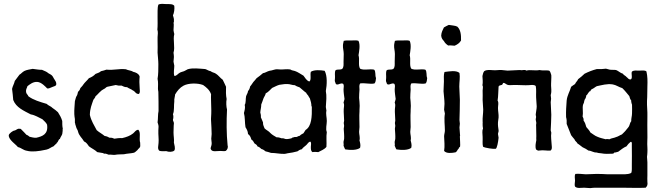

<svg xmlns="http://www.w3.org/2000/svg" viewBox="-20 -785 3411 987"><path d="M55 -114C47 -114 25 -98 25 -89C25 -76 35 -65 45 -55C55 -45 66 -37 72 -29C90 -25 99 -13 118 -10C132 -6 150 -6 163 -7C176 -8 198 -11 219 -16C233 -19 242 -28 253 -32C254 -33 255 -34 256 -33C258 -37 261 -39 264 -41C265 -46 272 -45 272 -51C280 -55 279 -68 288 -71C291 -81 297 -87 300 -96C301 -105 303 -113 302 -123C304 -124 303 -125 302 -128C300 -137 300 -151 300 -163C295 -180 287 -194 278 -208C270 -216 260 -223 250 -230C242 -239 228 -242 220 -251C186 -261 151 -271 126 -290C123 -299 115 -302 114 -312C112 -327 119 -332 121 -342C133 -351 149 -365 171 -364C193 -363 215 -338 221 -332C227 -326 240 -335 252 -339C258 -342 266 -342 269 -349C271 -362 265 -368 261 -375C255 -383 253 -391 247 -397C240 -404 230 -406 223 -413C215 -419 205 -421 196 -426C178 -426 167 -429 148 -431C138 -429 116 -426 105 -420C94 -414 89 -406 80 -401L56 -369C53 -354 45 -343 42 -328C44 -309 47 -291 48 -271C63 -232 102 -216 138 -197C162 -193 178 -181 198 -172C206 -163 217 -156 222 -144C229 -95 198 -84 167 -77C152 -76 143 -80 132 -82C127 -86 123 -90 116 -92C108 -100 100 -110 92 -117C89 -120 87 -124 81 -123C68 -125 65 -116 55 -114Z M694 -302C702 -310 698 -322 698 -332C696 -353 696 -374 698 -392C696 -393 696 -395 696 -397C690 -407 678 -413 664 -416C655 -423 638 -423 627 -429C590 -433 566 -423 527 -427C518 -424 510 -421 499 -419C492 -412 481 -409 471 -405C462 -395 450 -388 437 -383C428 -371 416 -362 408 -350C404 -343 398 -338 393 -332C391 -324 387 -318 381 -313C379 -305 378 -296 373 -290C369 -283 368 -273 365 -265C364 -242 361 -223 362 -198C362 -190 364 -180 365 -173V-154C366 -152 367 -150 367 -146C370 -140 370 -134 373 -127C375 -121 380 -116 381 -109C386 -87 402 -76 412 -58C424 -53 430 -43 437 -33C451 -22 468 -15 480 -3L510 2C511 2 513 5 515 5C517 6 521 4 524 5C529 6 534 9 538 10C551 9 559 12 571 11C587 8 598 9 617 8C633 4 653 4 669 0C676 -3 681 -9 687 -14C690 -21 699 -23 701 -33C700 -41 702 -52 699 -58C696 -80 704 -105 691 -118C677 -117 673 -106 664 -99C649 -87 630 -80 608 -75C593 -76 580 -74 568 -72C561 -75 554 -78 543 -77C536 -81 528 -85 518 -86C505 -97 489 -105 477 -116C464 -141 449 -163 442 -194C442 -226 452 -248 460 -272C464 -278 469 -282 471 -290C481 -298 489 -309 499 -317C503 -322 510 -324 515 -328C522 -330 524 -337 532 -339L575 -348C585 -345 593 -344 605 -345C613 -342 620 -336 633 -337C642 -330 655 -327 663 -320C675 -316 677 -301 694 -302Z M1065 -301C1065 -290 1064 -279 1065 -266C1065 -245 1067 -222 1066 -200C1066 -188 1064 -177 1065 -165C1066 -142 1068 -118 1068 -96C1068 -88 1066 -79 1066 -72C1066 -62 1069 -53 1068 -44C1067 -31 1059 -24 1065 -16C1072 -3 1094 -9 1112 -9C1123 -9 1131 -7 1140 -9C1148 -14 1154 -26 1150 -38C1144 -98 1144 -163 1147 -222C1143 -236 1142 -260 1145 -276C1141 -294 1141 -319 1142 -339C1137 -352 1130 -363 1125 -375C1112 -384 1102 -399 1090 -406C1082 -412 1071 -412 1063 -419C1051 -421 1045 -427 1035 -430C1005 -432 971 -437 945 -429C939 -426 933 -422 926 -419C919 -416 910 -415 904 -411C894 -406 887 -393 876 -395C871 -413 876 -431 876 -447L872 -468C872 -476 874 -484 874 -492C874 -499 873 -506 872 -514C881 -544 868 -580 876 -610C874 -616 873 -623 872 -630C872 -642 875 -661 872 -668C872 -670 874 -671 874 -671V-687C873 -694 871 -699 869 -706C875 -718 878 -739 876 -755C869 -765 852 -764 836 -764C821 -765 804 -767 794 -761C788 -742 791 -719 790 -697C790 -674 791 -653 789 -633C793 -620 791 -607 790 -594V-574C791 -553 790 -534 790 -514C791 -497 794 -474 794 -455C794 -429 794 -402 790 -380C794 -362 792 -344 792 -329C792 -324 793 -319 794 -313C795 -279 795 -248 795 -214C791 -198 793 -174 790 -156C792 -149 795 -142 795 -134C795 -128 794 -122 794 -115C793 -92 797 -69 795 -50C794 -35 789 -21 798 -11C806 -6 822 -8 835 -8C847 -3 867 -3 876 -11C883 -22 876 -40 874 -52C876 -68 872 -86 872 -104C873 -117 872 -136 874 -151C874 -159 869 -162 869 -170C872 -177 872 -191 869 -198C877 -214 873 -245 876 -263V-274C877 -284 880 -291 880 -299C891 -318 905 -335 924 -345C949 -358 995 -359 1024 -348C1041 -336 1057 -323 1065 -301Z M1658 -30C1660 -52 1656 -83 1660 -106C1653 -123 1660 -144 1660 -163C1660 -181 1654 -199 1658 -216L1655 -235C1657 -262 1660 -293 1655 -317C1661 -350 1663 -395 1649 -421C1627 -425 1595 -427 1578 -416C1573 -402 1582 -373 1570 -366C1555 -371 1549 -385 1540 -396C1526 -404 1511 -415 1496 -420L1480 -424L1472 -428C1455 -431 1437 -427 1419 -428C1413 -428 1408 -429 1403 -429C1394 -429 1382 -424 1376 -423L1365 -421C1353 -418 1343 -410 1332 -409C1321 -400 1311 -391 1299 -383C1294 -376 1288 -370 1282 -363C1276 -355 1272 -347 1266 -341C1264 -331 1261 -323 1255 -317C1254 -306 1248 -300 1245 -290C1242 -276 1245 -256 1238 -246C1242 -232 1237 -216 1234 -204C1240 -183 1238 -153 1242 -131C1248 -121 1254 -112 1255 -96C1264 -90 1269 -80 1272 -68C1280 -63 1284 -56 1288 -48C1295 -44 1301 -40 1304 -32C1313 -30 1318 -24 1324 -19C1333 -17 1339 -12 1345 -7C1355 -5 1364 -2 1373 1C1397 1 1420 7 1443 6C1447 6 1453 4 1458 3C1478 0 1492 -2 1509 -7C1515 -12 1522 -16 1532 -18C1537 -27 1546 -31 1553 -38C1561 -44 1564 -55 1575 -57C1582 -52 1578 -41 1578 -30C1578 -18 1578 -9 1586 -3C1598 -5 1603 -4 1616 -3C1631 -11 1648 -17 1658 -30ZM1573 -279C1577 -266 1581 -254 1581 -238C1583 -239 1583 -238 1583 -237C1584 -185 1582 -136 1551 -117C1547 -112 1544 -105 1540 -100C1533 -96 1526 -93 1521 -87C1515 -86 1510 -84 1506 -81C1500 -80 1493 -82 1490 -79C1482 -80 1481 -73 1474 -73C1467 -72 1463 -70 1455 -70C1443 -69 1440 -76 1428 -74C1420 -76 1413 -80 1402 -79C1390 -86 1379 -92 1370 -101C1362 -111 1349 -116 1340 -125C1337 -135 1331 -142 1332 -156C1328 -165 1325 -174 1321 -182C1322 -192 1320 -199 1318 -207C1319 -221 1323 -232 1323 -248C1327 -257 1330 -267 1334 -278C1337 -287 1344 -294 1346 -305C1360 -312 1368 -323 1379 -333C1391 -338 1402 -345 1416 -349C1430 -350 1441 -354 1457 -353C1472 -353 1481 -347 1496 -347C1502 -342 1512 -339 1520 -336C1532 -327 1542 -316 1554 -308C1556 -302 1561 -298 1564 -294C1567 -289 1569 -284 1573 -279Z M1905 -356C1911 -362 1912 -373 1913 -384C1907 -396 1913 -419 1903 -427C1881 -432 1850 -422 1831 -432C1820 -450 1830 -479 1823 -501C1826 -520 1833 -554 1823 -575C1814 -579 1801 -577 1787 -577C1773 -577 1759 -578 1747 -575C1746 -568 1743 -560 1743 -551C1742 -538 1747 -523 1747 -507C1747 -493 1746 -480 1746 -466C1746 -454 1748 -438 1738 -430C1727 -425 1715 -430 1705 -424C1699 -413 1703 -396 1702 -384C1702 -375 1700 -373 1702 -365C1705 -361 1704 -352 1711 -351C1721 -348 1732 -361 1744 -354C1750 -346 1746 -335 1746 -326C1746 -309 1749 -293 1751 -276C1749 -269 1748 -263 1746 -258C1751 -247 1748 -235 1747 -224C1746 -205 1749 -185 1749 -165C1749 -161 1747 -156 1747 -153C1747 -148 1749 -143 1749 -138C1749 -133 1747 -128 1747 -123C1748 -105 1750 -88 1749 -71C1749 -66 1746 -61 1746 -57C1745 -50 1748 -43 1746 -36C1749 -30 1751 -22 1755 -17C1780 -13 1814 -12 1831 -25C1835 -38 1831 -52 1828 -63C1832 -79 1826 -93 1826 -107C1826 -115 1828 -124 1828 -132C1828 -158 1826 -187 1828 -213V-220C1828 -228 1829 -234 1829 -241C1829 -255 1827 -269 1826 -282C1826 -297 1827 -310 1828 -324C1828 -335 1825 -346 1831 -356C1855 -360 1882 -351 1905 -356Z M2168 -356C2174 -362 2175 -373 2176 -384C2170 -396 2176 -419 2166 -427C2144 -432 2113 -422 2094 -432C2083 -450 2093 -479 2086 -501C2089 -520 2096 -554 2086 -575C2077 -579 2064 -577 2050 -577C2036 -577 2022 -578 2010 -575C2009 -568 2006 -560 2006 -551C2005 -538 2010 -523 2010 -507C2010 -493 2009 -480 2009 -466C2009 -454 2011 -438 2001 -430C1990 -425 1978 -430 1968 -424C1962 -413 1966 -396 1965 -384C1965 -375 1963 -373 1965 -365C1968 -361 1967 -352 1974 -351C1984 -348 1995 -361 2007 -354C2013 -346 2009 -335 2009 -326C2009 -309 2012 -293 2014 -276C2012 -269 2011 -263 2009 -258C2014 -247 2011 -235 2010 -224C2009 -205 2012 -185 2012 -165C2012 -161 2010 -156 2010 -153C2010 -148 2012 -143 2012 -138C2012 -133 2010 -128 2010 -123C2011 -105 2013 -88 2012 -71C2012 -66 2009 -61 2009 -57C2008 -50 2011 -43 2009 -36C2012 -30 2014 -22 2018 -17C2043 -13 2077 -12 2094 -25C2098 -38 2094 -52 2091 -63C2095 -79 2089 -93 2089 -107C2089 -115 2091 -124 2091 -132C2091 -158 2089 -187 2091 -213V-220C2091 -228 2092 -234 2092 -241C2092 -255 2090 -269 2089 -282C2089 -297 2090 -310 2091 -324C2091 -335 2088 -346 2094 -356C2118 -360 2145 -351 2168 -356Z M2263 -9C2275 5 2302 2 2322 -2C2330 -6 2331 -16 2338 -21C2338 -26 2342 -28 2345 -31C2347 -35 2344 -76 2344 -84C2344 -86 2346 -86 2345 -89C2345 -102 2342 -116 2342 -130C2342 -136 2344 -142 2344 -149C2344 -155 2342 -161 2342 -168C2343 -202 2344 -238 2344 -272C2344 -295 2341 -318 2341 -340C2341 -364 2346 -388 2342 -410C2325 -425 2290 -418 2265 -415C2260 -400 2262 -383 2262 -366C2262 -350 2260 -333 2260 -316C2260 -306 2263 -294 2263 -284C2264 -273 2265 -262 2265 -251C2265 -241 2263 -231 2263 -221L2267 -201C2262 -171 2267 -142 2267 -114C2267 -104 2263 -94 2263 -84C2264 -59 2267 -34 2263 -9ZM2350 -577C2351 -608 2347 -633 2331 -648C2320 -654 2302 -654 2287 -657C2279 -653 2270 -649 2262 -644C2256 -631 2249 -620 2248 -602C2249 -589 2255 -581 2262 -574C2267 -564 2275 -557 2284 -551C2297 -553 2306 -550 2317 -550C2331 -556 2343 -564 2350 -577Z M2810 -11C2819 -18 2817 -27 2816 -39C2815 -59 2811 -84 2814 -102C2814 -107 2811 -111 2811 -116C2812 -143 2814 -169 2814 -195C2814 -217 2811 -238 2811 -260C2811 -265 2813 -272 2813 -277C2813 -284 2811 -290 2811 -296C2812 -302 2814 -306 2814 -312C2815 -327 2812 -341 2813 -356C2813 -370 2815 -384 2814 -399C2811 -407 2810 -417 2803 -422C2788 -425 2769 -421 2753 -425C2733 -420 2702 -428 2687 -422C2678 -428 2669 -424 2661 -424C2658 -424 2655 -425 2652 -425C2631 -425 2610 -422 2589 -422C2579 -422 2569 -425 2559 -425C2545 -426 2531 -423 2516 -424C2500 -425 2482 -428 2469 -419C2464 -413 2462 -403 2460 -394C2461 -380 2463 -360 2460 -347C2465 -339 2461 -329 2461 -320C2462 -303 2461 -286 2461 -271C2461 -255 2464 -238 2464 -222C2464 -201 2460 -180 2461 -161C2462 -155 2461 -152 2461 -150C2461 -141 2461 -133 2463 -124C2457 -111 2461 -96 2461 -82C2462 -65 2459 -47 2463 -31C2473 -24 2520 -18 2528 -20C2535 -22 2541 -55 2543 -77L2540 -96C2540 -103 2544 -107 2543 -115C2541 -128 2539 -142 2540 -157C2540 -165 2543 -173 2543 -181C2544 -197 2540 -213 2540 -230C2540 -244 2545 -257 2538 -268C2542 -291 2541 -319 2543 -340C2545 -346 2552 -346 2557 -348C2566 -348 2562 -359 2570 -359C2578 -357 2583 -350 2592 -348C2603 -346 2621 -349 2630 -348H2638C2658 -348 2677 -346 2695 -347C2709 -347 2723 -352 2734 -343C2738 -323 2735 -303 2736 -284C2736 -268 2739 -253 2739 -238C2739 -224 2735 -211 2734 -197C2734 -193 2735 -189 2736 -184C2736 -180 2734 -176 2734 -172C2734 -165 2737 -159 2737 -153C2737 -148 2735 -143 2736 -138C2736 -120 2737 -102 2737 -85C2737 -78 2736 -71 2737 -64C2734 -48 2730 -31 2736 -16C2741 -15 2743 -9 2751 -11C2773 -15 2792 -9 2810 -11Z M3299 180C3308 171 3310 164 3308 150C3307 138 3308 128 3308 117V49C3308 40 3306 30 3306 21C3307 13 3308 6 3308 -1C3308 -8 3309 -21 3308 -27C3306 -49 3309 -73 3308 -96C3307 -128 3308 -156 3308 -187C3309 -213 3305 -240 3306 -266C3308 -291 3307 -317 3308 -342C3309 -367 3309 -393 3303 -418C3294 -425 3280 -422 3266 -422C3252 -422 3236 -425 3228 -416C3224 -406 3233 -383 3223 -377C3210 -375 3208 -385 3201 -389C3196 -396 3186 -398 3182 -406C3168 -410 3160 -420 3147 -425C3136 -427 3124 -425 3114 -427C3107 -428 3102 -431 3095 -432C3088 -432 3081 -430 3073 -430H3048C3025 -424 3005 -416 2985 -406C2975 -396 2964 -387 2952 -378C2948 -368 2940 -363 2936 -353C2929 -348 2922 -344 2916 -339C2909 -314 2896 -296 2893 -268C2891 -237 2889 -217 2890 -183C2893 -172 2894 -161 2893 -148L2916 -90C2921 -83 2927 -76 2933 -69C2936 -59 2945 -56 2949 -47C2958 -42 2966 -34 2975 -28L2991 -20L3005 -11C3022 -10 3030 0 3048 -1C3054 2 3062 2 3070 3C3090 7 3108 6 3130 5C3137 5 3135 -3 3143 -1L3158 -5C3172 -15 3184 -26 3201 -33C3204 -38 3208 -42 3212 -47C3217 -49 3220 -59 3226 -55C3229 -51 3228 -46 3228 -41V-28C3228 -1 3229 32 3228 63C3227 78 3230 92 3225 104C3205 114 3182 110 3158 111H3105C3086 110 3067 109 3048 109C3029 109 3010 111 2991 111C2972 110 2955 107 2938 109C2932 119 2936 131 2936 144C2936 154 2932 165 2936 174C2947 185 2967 180 2983 180C2994 180 3004 182 3015 182C3023 181 3031 180 3039 180H3179C3224 180 3260 182 3299 180ZM3225 -268C3224 -260 3227 -256 3228 -249C3229 -249 3229 -248 3229 -247C3229 -231 3230 -216 3229 -202C3229 -188 3224 -175 3225 -162C3218 -154 3218 -144 3213 -135C3211 -131 3206 -126 3202 -121C3195 -111 3187 -104 3177 -94C3166 -90 3158 -83 3146 -80C3136 -75 3122 -75 3113 -69C3106 -69 3100 -72 3094 -69C3079 -73 3064 -76 3051 -82C3037 -87 3027 -97 3015 -104C3010 -115 3001 -123 2994 -132C2991 -144 2987 -156 2980 -165C2981 -175 2978 -180 2975 -186C2979 -207 2973 -227 2977 -246L2982 -258C2983 -262 2983 -267 2985 -271C2986 -275 2990 -278 2991 -282C2993 -286 2993 -291 2994 -295C2995 -296 2997 -296 2998 -298C3000 -302 3006 -310 3010 -315C3011 -316 3014 -315 3015 -317C3016 -318 3016 -319 3016 -320C3018 -322 3020 -324 3021 -326C3032 -330 3038 -337 3048 -342C3074 -347 3101 -356 3130 -351C3148 -348 3161 -337 3179 -332C3192 -320 3203 -305 3215 -291C3217 -282 3220 -274 3225 -268Z"/></svg>

Font: FuturaRener
Style: Regular
Weight: 400
Designer: BSozoo
Foundry: BSozoo
Version: Version 1.0